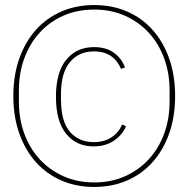

<svg xmlns="http://www.w3.org/2000/svg" viewBox="-20 -730 748 762"><path d="M354 12Q283 12 224 -13.5Q165 -39 122.5 -86.5Q80 -134 56.5 -200.5Q33 -267 33 -349Q33 -431 56.5 -497.5Q80 -564 122.5 -611.5Q165 -659 224 -684.5Q283 -710 354 -710Q425 -710 484 -684.5Q543 -659 585.5 -611.5Q628 -564 651.5 -497.5Q675 -431 675 -349Q675 -267 651.5 -200.5Q628 -134 585.5 -86.5Q543 -39 484 -13.5Q425 12 354 12ZM354 -6Q421 -6 476 -30.5Q531 -55 570.5 -98Q610 -141 631.5 -199.5Q653 -258 653 -327V-371Q653 -440 631.5 -498.5Q610 -557 570.5 -600Q531 -643 476 -667.5Q421 -692 354 -692Q286 -692 231 -667.5Q176 -643 137 -600Q98 -557 76.5 -498.5Q55 -440 55 -371V-327Q55 -258 76.5 -199.5Q98 -141 137.5 -98Q177 -55 232 -30.5Q287 -6 354 -6ZM351 -149Q283 -149 242.5 -199Q202 -249 202 -346Q202 -443 243 -493Q284 -543 353 -543Q402 -543 433 -520Q464 -497 476 -462L460 -457Q447 -489 420.5 -507.5Q394 -526 353 -526Q293 -526 257.5 -483.5Q222 -441 222 -356V-336Q222 -248 257.5 -207Q293 -166 352 -166Q394 -166 422.5 -185Q451 -204 465 -236L480 -229Q466 -195 432.5 -172Q399 -149 351 -149Z"/></svg>

Font: IBM Plex Sans Thai Thin
Style: Regular
Weight: 100
Designer: Mike Abbink, Paul van der Laan, Pieter van Rosmalen, Ben Mitchell, Mark Frömberg
Foundry: Bold Monday
Version: Version 1.1